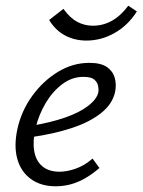

<svg xmlns="http://www.w3.org/2000/svg" viewBox="-20 -643 499 672"><path d="M175 9Q123 9 88 -16.5Q53 -42 40.5 -87Q28 -132 41 -192Q55 -255 92.5 -307Q130 -359 182 -391Q234 -423 293 -423Q333 -423 354 -408.5Q375 -394 381.5 -371Q388 -348 383 -322Q374 -279 333.5 -247Q293 -215 230 -194.5Q167 -174 89 -163L91 -203Q157 -214 207.5 -231.5Q258 -249 288 -272Q318 -295 324 -319Q326 -329 323.5 -342Q321 -355 310 -364.5Q299 -374 272 -374Q232 -374 198 -348.5Q164 -323 140 -282.5Q116 -242 105 -197Q94 -151 99.5 -116Q105 -81 127.5 -61.5Q150 -42 189 -42Q214 -42 244.5 -52.5Q275 -63 304 -88L328 -55Q305 -35 279.5 -20Q254 -5 228 2Q202 9 175 9ZM283 -501Q241 -501 207.5 -519Q174 -537 152 -573L202 -612Q225 -580 250.5 -566.5Q276 -553 305 -553Q341 -553 372 -570.5Q403 -588 429 -623L459 -603Q428 -554 381 -527.5Q334 -501 283 -501Z"/></svg>

Font: Ysabeau Infant
Style: Italic
Weight: 400
Italic angle: -12°
Designer: Christian Thalmann (Catharsis Fonts)
Version: Version 2.001;gftools[0.9.30]; featfreeze: ss01,ss02,lnum